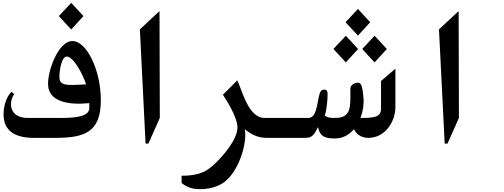

<svg xmlns="http://www.w3.org/2000/svg" viewBox="-20 -968 3540 1348"><path d="M566 -855 480 -948 393 -855 480 -761ZM489 -680C387 -680 310 -461 318 -366C327 -254 461 -229 607 -244V-209C607 -151 512 -140 414 -140H178C87 -140 57 -188 57 -236C57 -262 66 -288 79 -306L62 -324C23 -290 5 -219 5 -165C5 -61 70 0 218 0H362C567 0 688 -33 688 -265C688 -477 587 -680 489 -680ZM397 -429C397 -465 411 -589 460 -569C505 -551 557 -454 585 -376C441 -367 397 -366 397 -429Z M1002 40H1022L1102 -140L1100 -890L962 -762Z M2100 -140H1837C1722 -140 1678 -341 1646 -404L1545 -303C1559 -280 1647 -151 1647 -73C1647 11 1546 130 1478 191C1432 232 1383 266 1255 266V317C1299 353 1344 360 1385 360C1444 360 1510 345 1558 308C1655 233 1717 42 1699 -61C1753 -15 1801 0 1857 0H1890H2100Z M2579 -812 2493 -905 2406 -812 2493 -718ZM2494 -624 2408 -717 2321 -624 2408 -530ZM2610 -530 2696 -624 2610 -717 2523 -624ZM2655 -399V-204C2655 -172 2640 -156 2613 -148C2588 -141 2553 -140 2511 -140C2528 -185 2536 -234 2532 -279C2524 -379 2512 -389 2488 -387C2453 -384 2440 -360 2440 -348C2440 -218 2450 -140 2331 -140C2301 -140 2284 -141 2261 -155C2274 -202 2280 -270 2280 -304C2280 -324 2277 -339 2256 -339C2234 -339 2226 -323 2219 -291C2204 -224 2200 -140 2144 -140H2100V0H2126C2177 0 2189 -31 2213 -76C2227 -4 2268 4 2334 4C2388 4 2432 -22 2465 -61C2479 -33 2509 0 2566 0C2685 0 2756 -115 2756 -216V-486Z M3102 40H3122L3202 -140L3200 -890L3062 -762Z"/></svg>

Font: Kawkab Mono
Style: Bold
Weight: 700
Monospace: yes
Designer: Abdullah Arif
Foundry: Abdullah Arif
Version: Version 1.000;PS 000.500;hotconv 1.0.88;makeotf.lib2.5.64775